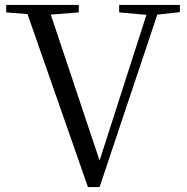

<svg xmlns="http://www.w3.org/2000/svg" viewBox="-20 -748 754 775"><path d="M335 7 91 -691 5 -698V-728H298V-698L185 -689L382 -100L571 -688L461 -698V-728H706V-699L615 -689L382 7Z"/></svg>

Font: Early Summer Mincho
Style: Regular
Weight: 400
Designer: GuiWonder
Version: Version 1.002